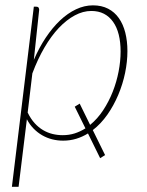

<svg xmlns="http://www.w3.org/2000/svg" viewBox="-20 -520 548 718"><path d="M83.5 -99Q95 -75.5 109.5 -59.5Q124 -43.5 141 -33.5Q158 -23.5 176.5 -19Q195 -14.5 214.5 -14.5Q238.5 -14.5 259.5 -21.2Q280.5 -28 299.5 -40L259.5 -121L278 -132.5L317 -53Q344.5 -75.5 365.8 -107.8Q387 -140 401.5 -176.8Q416 -213.5 423.5 -252.5Q431 -291.5 431 -327.5Q431 -362.5 424 -390.5Q417 -418.5 403 -438.2Q389 -458 368.8 -468.5Q348.5 -479 321.5 -479Q290.5 -479 259.8 -462.5Q229 -446 200.2 -415.8Q171.5 -385.5 146.2 -342.2Q121 -299 101 -245.5ZM106.5 -296Q126 -341.5 151 -379Q176 -416.5 204.5 -443.5Q233 -470.5 264.2 -485.2Q295.5 -500 327.5 -500Q360 -500 384.2 -487.5Q408.5 -475 424.5 -452.2Q440.5 -429.5 448.5 -398Q456.5 -366.5 456.5 -329Q456.5 -289.5 447.8 -247.2Q439 -205 422.2 -165.2Q405.5 -125.5 381.5 -91.2Q357.5 -57 327 -33.5L373 60L354.5 71.5L309 -21Q288 -8 264.8 -1Q241.5 6 216 6Q195 6 175.2 1Q155.5 -4 138 -14Q120.5 -24 105.8 -39Q91 -54 80.5 -74L49.5 178.5H24.5L106.5 -495H116Q122 -495 124.2 -491.5Q126.5 -488 126.5 -483.5Z"/></svg>

Font: Lato ExtraLight
Style: Italic
Weight: 275
Italic angle: -7°
Designer: Lukasz Dziedzic with Adam Twardoch and Botio Nikoltchev
Foundry: tyPoland Lukasz Dziedzic
Version: Version 2.015; 2015-08-06; http://www.latofonts.com/